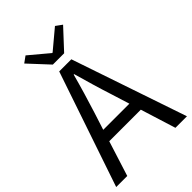

<svg xmlns="http://www.w3.org/2000/svg" viewBox="-273 -1049 1153 1153"><g transform="rotate(-45 303.5 -472.0)"><path d="M350 -789 467 -915 427 -944 304 -841H300L177 -944L137 -915L254 -789ZM191 -298 227 -410C253 -493 277 -572 300 -658H304C328 -573 351 -493 378 -410L413 -298ZM506 0H604L355 -733H252L3 0H97L168 -224H436Z"/></g></svg>

Font: Noto Sans CJK JP Regular
Style: Regular
Weight: 400
Designer: Ryoko NISHIZUKA (kana & ideographs); Paul D. Hunt (Latin, Greek & Cyrillic); Wenlong ZHANG (bopomofo); Sandoll Communica
Foundry: Adobe Systems Incorporated
Version: Version 1.001;PS 1.001;hotconv 1.0.78;makeotf.lib2.5.61930